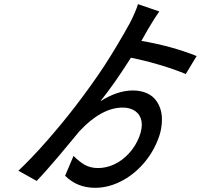

<svg xmlns="http://www.w3.org/2000/svg" viewBox="-20 -826 996 921"><path d="M923.3 -557.2 871.1 -470.9Q816.1 -494 744.7 -515.1Q673.3 -536.2 608 -549Q524.5 -417.6 460.9 -339.8Q543 -392 616.8 -392Q650.6 -392 677 -381.9Q703.5 -371.8 719.8 -354.4Q736.2 -337 745.6 -313.9Q755 -290.8 756.4 -264.6Q757.8 -238.3 753.2 -210.9Q748.6 -183.6 737.9 -157Q712.4 -90.9 665.3 -38Q618.3 14.9 558.1 44.9Q497.9 74.9 436.4 74.9Q350.1 74.9 292.3 17L332.7 -78.1Q361.2 -49.4 388 -34.6Q414.8 -19.9 450.3 -19.9Q490.1 -19.9 528.4 -37.8Q566.8 -55.8 598.5 -90.2Q630.3 -124.6 648.1 -170.1Q664.4 -213.1 658.9 -244.1Q653.4 -275.2 629.4 -292.6Q605.5 -310 568.5 -310Q467.7 -310 361.5 -197.1Q355.5 -190 318.9 -145.8Q282.3 -101.6 262.1 -77.6Q241.8 -53.6 210.2 -17.6Q178.6 18.5 155.9 41.9L68.2 -7.1Q132.1 -67.1 206 -151.5Q279.8 -235.8 339.8 -313.9Q424.7 -424.4 483.1 -514.4Q541.5 -604.4 602.3 -714.1Q631.7 -771 641.7 -806.1L744.3 -771Q733.3 -756 717.2 -730.5Q701 -704.9 690.7 -687.1Q678.6 -664.4 658.4 -630Q737.6 -615.8 800.1 -598.5Q862.6 -581.3 923.3 -557.2Z"/></svg>

Font: Karasuma Gothic
Style: Medium Italic
Weight: 500
Italic angle: 9.39998°
Designer: Rasmus Andersson / Ryoko Nishizuka
Foundry: Genbu
Version: Version 1.00